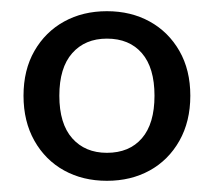

<svg xmlns="http://www.w3.org/2000/svg" viewBox="-20 -734 382 343"><path d="M171 -411Q128 -411 94.5 -429.5Q61 -448 41.5 -482.5Q22 -517 22 -563Q22 -609 41.5 -643Q61 -677 94.5 -695.5Q128 -714 171 -714Q214 -714 247.5 -695.5Q281 -677 300.5 -643Q320 -609 320 -563Q320 -517 300.5 -482.5Q281 -448 247.5 -429.5Q214 -411 171 -411ZM171 -461Q211 -461 233.5 -487Q256 -513 256 -563Q256 -613 233.5 -639Q211 -665 171 -665Q132 -665 109 -639Q86 -613 86 -563Q86 -513 109 -487Q132 -461 171 -461Z"/></svg>

Font: Nunito Sans 12pt ExtraLight 12pt Medium
Style: Regular
Weight: 500
Version: Version 3.101;gftools[0.9.27]